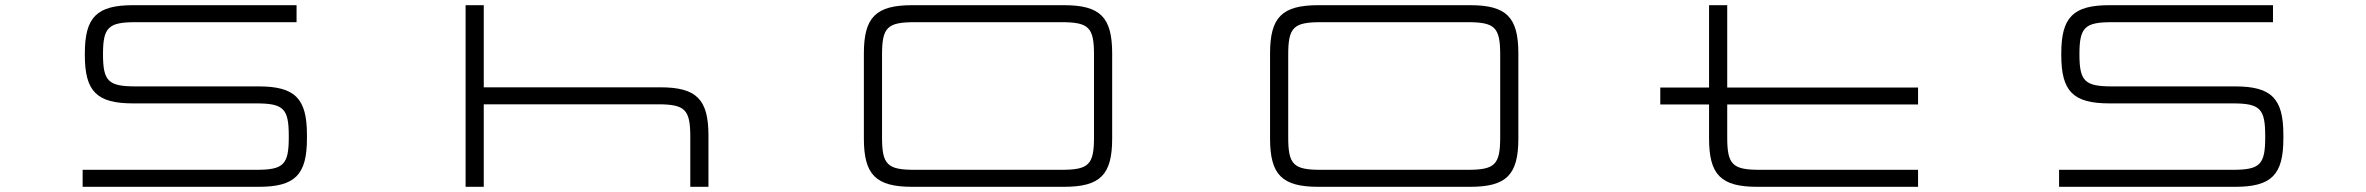

<svg xmlns="http://www.w3.org/2000/svg" viewBox="-20 -720 9118 740"><path d="M1123 -700H493C353 -700 307 -654 307 -514V-507.5C307 -367.5 353 -321.5 493 -321.5H967.5C1073 -321.5 1093 -301.5 1093 -196V-191C1093 -85.5 1073 -65.5 967.5 -65.5H298.5V0H977C1117 0 1163 -46 1163 -186V-201C1163 -340.5 1117 -387 977 -387H502.5C397.5 -387 377 -407 377 -511C377 -614.5 397.5 -634.5 502.5 -634.5H1123Z M1774.5 -700V0H1844.5V-318H2515C2620.5 -318 2640.5 -298 2640.5 -192.5V0H2710.5V-197.5C2710.5 -337.5 2664.5 -383.5 2524.5 -383.5H1844.5V-700Z M4080.5 -700H3496C3356 -700 3309.5 -654 3309.5 -514V-186C3309.5 -46 3356 0 3496 0H4080.5C4220.5 0 4266.5 -46 4266.5 -186V-514C4266.5 -654 4220.5 -700 4080.5 -700ZM3379.5 -191V-509C3379.5 -614.5 3399.5 -634.5 3505.5 -634.5H4071C4176.5 -634.5 4196.5 -614.5 4196.5 -509V-191C4196.5 -85.5 4176.5 -65.5 4071 -65.5H3505.5C3399.5 -65.5 3379.5 -85.5 3379.5 -191Z M5646 -700H5061.5C4921.5 -700 4875 -654 4875 -514V-186C4875 -46 4921.5 0 5061.5 0H5646C5786 0 5832 -46 5832 -186V-514C5832 -654 5786 -700 5646 -700ZM4945 -191V-509C4945 -614.5 4965 -634.5 5071 -634.5H5636.5C5742 -634.5 5762 -614.5 5762 -509V-191C5762 -85.5 5742 -65.5 5636.5 -65.5H5071C4965 -65.5 4945 -85.5 4945 -191Z M6379 -382.5V-317.5H6567V-186C6567 -46 6613 0 6753 0H7372.5V-65.5H6763C6657 -65.5 6637 -85.5 6637 -191V-317.5H7372.5V-382.5H6637V-700H6567V-382.5Z M8740.5 -700H8110.5C7970.5 -700 7924.5 -654 7924.5 -514V-507.5C7924.5 -367.5 7970.5 -321.5 8110.5 -321.5H8585C8690.5 -321.5 8710.5 -301.5 8710.5 -196V-191C8710.5 -85.5 8690.5 -65.5 8585 -65.5H7916V0H8594.5C8734.5 0 8780.5 -46 8780.5 -186V-201C8780.5 -340.5 8734.5 -387 8594.5 -387H8120C8015 -387 7994.5 -407 7994.5 -511C7994.5 -614.5 8015 -634.5 8120 -634.5H8740.5Z"/></svg>

Font: Melete Light
Style: Regular
Weight: 300
Width: 6
Designer: Sora Sagano
Foundry: DOT COLON
Version: Version 0.200;FEAKit 1.0